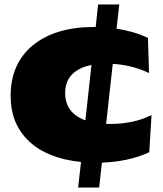

<svg xmlns="http://www.w3.org/2000/svg" viewBox="-20 -816 734 863"><path d="M420.9 -795.9H516.1L503.9 -687Q578.6 -676.3 645 -646L649.9 -487.8Q571.8 -524.4 486.8 -528.8L457 -258.8H473.1Q581.1 -258.8 661.1 -298.8L650.9 -131.8Q559.6 -89.4 438 -85L425.8 26.9H331.1L344.2 -87.9Q192.4 -103.5 110.1 -181.4Q27.8 -259.3 27.8 -384.8Q27.8 -530.3 127.9 -612.5Q228 -694.8 404.8 -694.8H410.2ZM272.9 -397.9Q272.9 -308.6 363.8 -274.9L391.1 -523.9Q333.5 -512.7 303.2 -480.7Q272.9 -448.7 272.9 -397.9Z"/></svg>

Font: Mattone
Style: Bold
Weight: 700
Width: 6
Designer: Nunzio Mazzaferro
Foundry: Collletttivo
Version: Version 2.000;Glyphs 3.2 (3217)